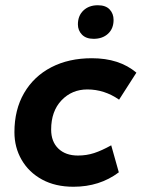

<svg xmlns="http://www.w3.org/2000/svg" viewBox="-20 -702 540 732"><path d="M260 10Q191 10 140.5 -17.5Q90 -45 62.5 -92.5Q35 -140 35 -198Q35 -284 72 -347.5Q109 -411 175.5 -445.5Q242 -480 330 -480Q435 -480 500 -425L434 -322Q378 -361 313 -361Q254 -361 214.5 -319.5Q175 -278 175 -208Q175 -162 202.5 -135.5Q230 -109 277 -109Q310 -109 339 -118.5Q368 -128 404 -148L433 -45Q360 10 260 10ZM337 -554Q308 -554 292.5 -570Q277 -586 277 -609Q277 -642 298 -662Q319 -682 353 -682Q383 -682 398 -666Q413 -650 413 -626Q413 -593 392 -573.5Q371 -554 337 -554Z"/></svg>

Font: Gantari
Style: Bold Italic
Weight: 700
Italic angle: -10°
Designer: Anugrah Pasau
Foundry: Lafontype
Version: Version 1.000; ttfautohint (v1.8.4.7-5d5b)